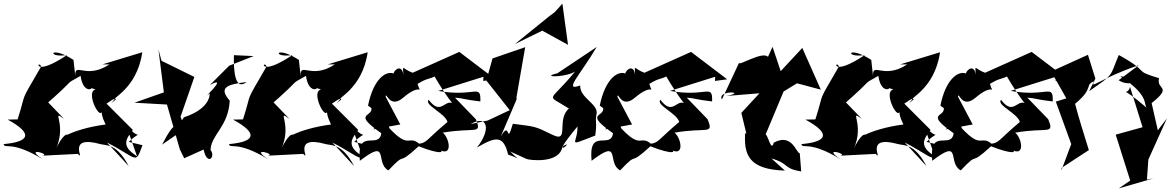

<svg xmlns="http://www.w3.org/2000/svg" viewBox="-41 -863 6450 1058"><path d="M364 -533C232 -618 214 -541 329 -560C137 -432 165 -539 186 -497C59 -277 111 -377 56 -205L1 -204C147 -125 118 -81 -21 -69C-14 -39 19 -92 194 14C84 -59 249 -10 190 -5L388 -15C434 32 317 -123 512 -69C543 -60 602 -75 668 52L548 -78C720 11 704 47 744 -63L669 -81C750 -162 723 -69 648 -190L714 -2C629 -56 648 -92 691 -147L546 -292C656 -368 516 -246 599 -316C560 -318 713 -366 743 -575L523 -508H562C430 -421 368 -528 374 -441ZM486 -370C423 -357 526 -167 521 -271C514 -246 522 -216 541 -177C341 -151 256 -78 344 -114C319 -141 290 -92 249 -8C346 -168 230 -268 312 -208L204 -320C204 -304 195 -322 200 -277C400 -451 298 -385 403 -445C420 -326 498 -388 445 -383Z M978 -153 954 -220 1030 -439 849 -528 832 -591 862 -354 700 -297 879 -287 950 -40 974 9 1081 -39C1100 53 1150 3 1119 -37C1123 -122 1217 -164 1225 -308C1168 -375 1195 -397 1318 -411C1257 -363 1245 -461 1248 -559L1357 -554L1222 -501L1116 -395C1229 -455 1056 -299 1113 -347C1115 -362 1132 -268 973 -217C921 -137 932 -221 852 -66Z M1606 -533C1474 -618 1456 -541 1571 -560C1379 -432 1407 -539 1428 -497C1301 -277 1353 -377 1298 -205L1243 -204C1389 -125 1360 -81 1221 -69C1228 -39 1261 -92 1436 14C1326 -59 1491 -10 1432 -5L1630 -15C1676 32 1559 -123 1754 -69C1785 -60 1844 -75 1910 52L1790 -78C1962 11 1946 47 1986 -63L1911 -81C1992 -162 1965 -69 1890 -190L1956 -2C1871 -56 1890 -92 1933 -147L1788 -292C1898 -368 1758 -246 1841 -316C1802 -318 1955 -366 1985 -575L1765 -508H1804C1672 -421 1610 -528 1616 -441ZM1728 -370C1665 -357 1768 -167 1763 -271C1756 -246 1764 -216 1783 -177C1583 -151 1498 -78 1586 -114C1561 -141 1532 -92 1491 -8C1588 -168 1472 -268 1554 -208L1446 -320C1446 -304 1437 -322 1442 -277C1642 -451 1540 -385 1645 -445C1662 -326 1740 -388 1687 -383Z M2622 -417 2689 -426 2490 -577 2233 -462C2169 -485 2179 -520 2183 -431C2182 -518 2131 -481 2128 -458C2082 -475 2015 -422 1987 -281L2006 -267C2011 -215 1899 -242 2060 -129C2048 -36 1923 -164 1942 23C2109 -105 2023 34 2099 76C2209 -40 2135 64 2266 -57C2386 -9 2431 -19 2354 -55C2459 25 2440 -99 2399 -132C2577 -163 2617 -118 2581 -206L2466 -325C2511 -322 2516 -314 2606 -304C2609 -406 2577 -326 2374 -362L2623 -440ZM2289 -417C2330 -439 2405 -435 2332 -491C2329 -466 2479 -239 2479 -272C2413 -352 2400 -209 2321 -313C2295 -284 2411 -240 2425 -191C2311 -96 2313 -77 2269 -71C2208 -121 2216 -38 2105 -156C2075 -257 2052 -179 2016 -150L2165 -177L2084 -330C2087 -364 2104 -259 2181 -325C2287 -415 2280 -329 2260 -401Z M2861 13C2873 19 3043 42 3058 -55C3145 -109 2962 50 3141 -166C3144 -70 3072 -52 3239 -116C3250 -192 3237 -189 3246 -234C3259 -290 3153 -322 3156 -392C3061 -357 3155 -448 3247 -604L3030 -459C2911 -432 3142 -435 3148 -494C2984 -284 2957 -353 3094 -265C3023 -204 3098 -75 3006 -119C2900 -171 2911 -164 2785 -181C2746 -49 2774 -209 2718 -110L2806 -316L2805 -327L2853 -603L2673 -541L2639 -419L2768 -256L2647 -199L2552 -179C2645 -234 2668 -151 2587 -50C2693 -112 2733 -118 2759 -11C2832 13 2824 28 2771 -28ZM2985 -773 2796 -620 2947 -694 3089 -616 3058 -843 3017 -797Z M3899 -417 3966 -426 3767 -577 3510 -462C3446 -485 3456 -520 3460 -431C3459 -518 3408 -481 3405 -458C3359 -475 3292 -422 3264 -281L3283 -267C3288 -215 3176 -242 3337 -129C3325 -36 3200 -164 3219 23C3386 -105 3300 34 3376 76C3486 -40 3412 64 3543 -57C3663 -9 3708 -19 3631 -55C3736 25 3717 -99 3676 -132C3854 -163 3894 -118 3858 -206L3743 -325C3788 -322 3793 -314 3883 -304C3886 -406 3854 -326 3651 -362L3900 -440ZM3566 -417C3607 -439 3682 -435 3609 -491C3606 -466 3756 -239 3756 -272C3690 -352 3677 -209 3598 -313C3572 -284 3688 -240 3702 -191C3588 -96 3590 -77 3546 -71C3485 -121 3493 -38 3382 -156C3352 -257 3329 -179 3293 -150L3442 -177L3361 -330C3364 -364 3381 -259 3458 -325C3564 -415 3557 -329 3537 -401Z M4210 10C4313 40 4270 64 4374 82L4366 -19C4348 -15 4325 -133 4223 -77C4202 -3 4182 -207 4160 -79L4277 -359L4351 -404L4482 -369L4380 -599L4261 -471L4216 -605L4191 -550C4158 -583 4024 -494 4032 -518L3937 -315C3908 -369 4086 -357 3960 -334L4144 -349L4044 -241L4084 -76C4018 -7 4160 -105 4065 -129C4058 -10 4085 71 4284 77Z M4760 -533C4628 -618 4610 -541 4725 -560C4533 -432 4561 -539 4582 -497C4455 -277 4507 -377 4452 -205L4397 -204C4543 -125 4514 -81 4375 -69C4382 -39 4415 -92 4590 14C4480 -59 4645 -10 4586 -5L4784 -15C4830 32 4713 -123 4908 -69C4939 -60 4998 -75 5064 52L4944 -78C5116 11 5100 47 5140 -63L5065 -81C5146 -162 5119 -69 5044 -190L5110 -2C5025 -56 5044 -92 5087 -147L4942 -292C5052 -368 4912 -246 4995 -316C4956 -318 5109 -366 5139 -575L4919 -508H4958C4826 -421 4764 -528 4770 -441ZM4882 -370C4819 -357 4922 -167 4917 -271C4910 -246 4918 -216 4937 -177C4737 -151 4652 -78 4740 -114C4715 -141 4686 -92 4645 -8C4742 -168 4626 -268 4708 -208L4600 -320C4600 -304 4591 -322 4596 -277C4796 -451 4694 -385 4799 -445C4816 -326 4894 -388 4841 -383Z M5776 -417 5843 -426 5644 -577 5387 -462C5323 -485 5333 -520 5337 -431C5336 -518 5285 -481 5282 -458C5236 -475 5169 -422 5141 -281L5160 -267C5165 -215 5053 -242 5214 -129C5202 -36 5077 -164 5096 23C5263 -105 5177 34 5253 76C5363 -40 5289 64 5420 -57C5540 -9 5585 -19 5508 -55C5613 25 5594 -99 5553 -132C5731 -163 5771 -118 5735 -206L5620 -325C5665 -322 5670 -314 5760 -304C5763 -406 5731 -326 5528 -362L5777 -440ZM5443 -417C5484 -439 5559 -435 5486 -491C5483 -466 5633 -239 5633 -272C5567 -352 5554 -209 5475 -313C5449 -284 5565 -240 5579 -191C5465 -96 5467 -77 5423 -71C5362 -121 5370 -38 5259 -156C5229 -257 5206 -179 5170 -150L5319 -177L5238 -330C5241 -364 5258 -259 5335 -325C5441 -415 5434 -329 5414 -401Z M6123 -421C6190 -375 6290 -437 6132 -442C6296 -337 6259 -284 6279 -268C6114 -411 6169 -320 6186 -384L6255 -162L6107 -121L6187 132L6124 175L6315 120L6279 127L6287 16L6389 -210L6339 -145L6305 -295C6425 -390 6328 -367 6346 -432C6194 -478 6307 -459 6124 -560C6072 -438 6103 -459 5961 -361L5995 -430L5954 -561L5751 -469L5835 -321L5777 -303L5862 -69L5808 75L5809 62L5959 -36C5933 -120 5906 -204 5883 -291C5992 -381 5932 -394 5990 -416C5960 -365 6022 -432 6235 -504Z"/></svg>

Font: Asimov Silicon
Style: Regular
Weight: 400
Designer: Google
Version: Version 2.000980; 2014